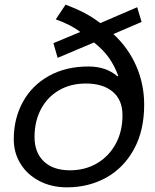

<svg xmlns="http://www.w3.org/2000/svg" viewBox="-20 -793 666 823"><path d="M39 -196Q39 -285 78 -356Q117 -427 189.5 -467.5Q262 -508 359 -508Q435 -508 483 -466L487 -468Q470 -513 446 -546.5Q422 -580 383 -611L227 -545L209 -608L324 -656Q284 -687 219 -710L261 -773Q309 -755 343 -737Q377 -719 410 -694L568 -762L587 -699L466 -647Q530 -588 564 -510Q598 -432 598 -344Q598 -233 554 -153Q510 -73 435 -31.5Q360 10 267 10Q201 10 149 -17Q97 -44 68 -91Q39 -138 39 -196ZM505 -299Q505 -365 463 -400Q421 -435 348 -435Q282 -435 232 -405.5Q182 -376 155 -324Q128 -272 128 -206Q128 -139 168 -101Q208 -63 280 -63Q344 -63 395 -92.5Q446 -122 475.5 -175.5Q505 -229 505 -299Z"/></svg>

Font: Niramit
Style: Italic
Weight: 400
Italic angle: -10°
Version: Version 1.000; ttfautohint (v1.6)